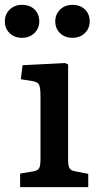

<svg xmlns="http://www.w3.org/2000/svg" viewBox="-45 -772 408 792"><path d="M38 0V-56L92 -65Q110 -68 116 -77.5Q122 -87 122 -115V-375Q122 -412 115.5 -423.5Q109 -435 86 -438L41 -445L48 -503L223 -512L236 -506V-112Q236 -87 242 -77.5Q248 -68 267 -65L319 -55V0ZM254 -616Q223 -616 203 -635Q183 -654 183 -684Q183 -713 203 -732.5Q223 -752 254 -752Q286 -752 305.5 -733Q325 -714 325 -684Q325 -655 305 -635.5Q285 -616 254 -616ZM45 -616Q15 -616 -5 -635Q-25 -654 -25 -684Q-25 -713 -5 -732.5Q15 -752 45 -752Q78 -752 97.5 -733Q117 -714 117 -684Q117 -655 97 -635.5Q77 -616 45 -616Z"/></svg>

Font: Literata 12pt Medium
Style: Regular
Weight: 500
Designer: Latin by Veronika Burian and Jose Scaglione. Greek by Irene Vlachou. Cyrillic by Vera Evstafieva.
Foundry: TypeTogether
Version: Version 3.002